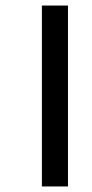

<svg xmlns="http://www.w3.org/2000/svg" viewBox="-20 -623 332 692"><path d="M131 49H225V-603H131Z"/></svg>

Font: Noto Sans Malayalam ExtraCondensed Medium
Style: Regular
Weight: 500
Width: 2
Designer: Jelle Bosma - Monotype Design Team
Foundry: Monotype Imaging Inc.
Version: Version 2.104